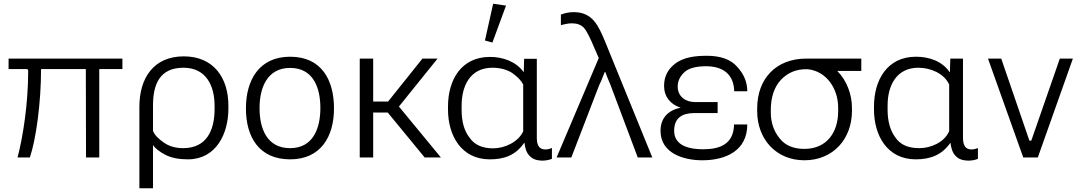

<svg xmlns="http://www.w3.org/2000/svg" viewBox="-20 -844 5797 1029"><path d="M636 -530H26V-474H122C128 -474 131 -470 131 -464C131 -290 104 -114 74 0H140C173 -97 200 -292 200 -474H440L441 0H512V-474H636Z M727 165H800V-67C812 -48 836 -30 867 -14C898 2 938 10 987 10C1138 10 1204 -127 1204 -261V-278C1204 -428 1124 -542 965 -542C802 -542 727 -424 727 -272ZM962 -50C921 -50 886 -60 858 -80C829 -100 809 -120 800 -142V-279C800 -392 836 -481 963 -481C1084 -481 1130 -386 1130 -277V-259C1130 -147 1088 -50 962 -50Z M1535 10C1699 10 1770 -112 1770 -263C1770 -416 1703 -540 1535 -540C1369 -540 1298 -415 1298 -263C1298 -109 1369 10 1535 10ZM1535 -50C1409 -50 1371 -157 1371 -265C1371 -372 1411 -480 1535 -480C1660 -480 1697 -372 1697 -265C1697 -158 1659 -50 1535 -50Z M1908 0H1980V-241H2058L2256 0H2343L2118 -273L2325 -530H2244L2060 -300H1980V-530H1908Z M2605 10C2683 10 2743 -12 2789 -78H2791C2794 -47 2803 -24 2818 -9C2833 8 2855 16 2884 17C2904 17 2926 13 2938 7V-51C2927 -46 2914 -43 2904 -43C2863 -43 2857 -75 2857 -109V-529H2789L2787 -458H2786C2745 -515 2674 -539 2606 -539C2451 -539 2381 -415 2381 -273V-257C2381 -118 2452 10 2605 10ZM2619 -616 2692 -814 2623 -824 2579 -627ZM2623 -49C2565 -49 2522 -68 2496 -107C2467 -144 2454 -194 2454 -255V-278C2454 -384 2500 -481 2619 -481C2661 -481 2697 -471 2725 -453C2753 -433 2773 -413 2784 -391V-140C2757 -82 2684 -49 2623 -49Z M2963 0H3042L3186 -374C3192 -389 3196 -400 3201 -408C3205 -417 3211 -433 3221 -458H3224C3234 -432 3240 -416 3243 -410C3246 -404 3251 -392 3257 -375L3398 0H3476L3223 -621C3188 -704 3157 -779 3055 -779C3030 -779 3008 -774 2986 -766V-709C2990 -710 2998 -713 3011 -715C3022 -718 3034 -719 3046 -719C3073 -719 3095 -711 3110 -694C3124 -679 3143 -641 3168 -581L3189 -533Z M3744 15C3869 15 3985 -36 3985 -177H3914C3912 -73 3841 -44 3748 -44C3682 -44 3593 -59 3593 -143C3593 -212 3636 -238 3701 -238H3826V-297H3704C3654 -297 3612 -327 3612 -380C3612 -409 3624 -435 3648 -457C3670 -478 3710 -489 3764 -489C3862 -489 3913 -439 3915 -355H3985C3985 -404 3966 -449 3929 -488C3895 -526 3841 -545 3769 -545C3710 -545 3644 -539 3596 -501C3558 -471 3539 -432 3539 -384C3539 -326 3573 -284 3628 -267C3556 -252 3520 -207 3520 -143C3520 -22 3644 15 3744 15Z M4291 15C4445 15 4546 -99 4546 -250V-265C4546 -337 4519 -412 4467 -464H4596V-530H4301C4140 -530 4038 -423 4038 -263V-248C4038 -99 4139 15 4291 15ZM4291 -46C4232 -46 4187 -65 4158 -103C4127 -141 4111 -187 4111 -242V-254C4111 -322 4129 -377 4165 -416C4202 -455 4249 -475 4309 -473C4412 -462 4472 -366 4472 -268V-247C4472 -134 4410 -46 4291 -46Z M4888 10C4965 10 5028 -13 5073 -78H5074C5078 -47 5086 -24 5101 -9C5116 8 5138 16 5168 17C5188 17 5210 13 5221 7V-51C5211 -46 5197 -43 5187 -43C5147 -43 5141 -76 5141 -109V-530H5073L5071 -458H5069C5029 -517 4958 -540 4889 -540C4734 -540 4664 -414 4664 -273V-257C4664 -118 4735 10 4888 10ZM4907 -50C4848 -50 4805 -68 4779 -107C4751 -144 4737 -194 4737 -255V-279C4737 -385 4784 -481 4902 -481C4965 -481 5039 -452 5067 -391V-141C5041 -81 4969 -50 4907 -50Z M5660 -530 5507 -90H5497L5346 -530H5275L5464 0H5542L5730 -530Z"/></svg>

Font: Cheyenne Sans Light
Style: Regular
Weight: 300
Designer: The Public Sans project authors (U.S. Web Design System), Libre Franklin designed by Pablo Impallari and Rodrigo Fuenzal
Foundry: The Cheyenne Sans Project Authors
Version: Version 2.007